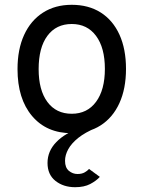

<svg xmlns="http://www.w3.org/2000/svg" viewBox="-20 -543 598 800"><path d="M279 12Q174 12 113.5 -59.8Q53 -131.5 53 -255Q53 -337.5 80.5 -397.5Q108 -457.5 158.8 -490.2Q209.5 -523 279 -523Q349 -523 399.8 -490.8Q450.5 -458.5 477.8 -398.5Q505 -338.5 505 -256Q505 -173.5 477.5 -113.2Q450 -53 399.2 -20.5Q348.5 12 279 12ZM279 -69Q343.5 -69 380.2 -118.8Q417 -168.5 417 -256Q417 -344 380.2 -393.5Q343.5 -443 279 -443Q214 -443 177.5 -393.8Q141 -344.5 141 -255Q141 -167.5 177.5 -118.2Q214 -69 279 -69ZM293 237Q244.5 237 211.2 210.8Q178 184.5 178 136Q178 86.5 214.8 48.8Q251.5 11 315 -10H380Q335 8.5 306.5 31.2Q278 54 264.5 78.5Q251 103 251 127Q251 155.5 267 168.8Q283 182 303 182Q321 182 332.8 175.2Q344.5 168.5 351 161L396 194Q381 210.5 355.8 223.8Q330.5 237 293 237Z"/></svg>

Font: Overpass
Style: Regular
Weight: 400
Designer: Delve Withrington, Dave Bailey, Thomas Jockin
Foundry: Delve Fonts LLC
Version: Version 4.000